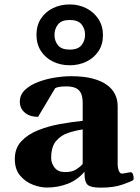

<svg xmlns="http://www.w3.org/2000/svg" viewBox="-20 -842 636 874"><path d="M47.4 -118.2Q47.4 -167 76.7 -198.5Q106 -230 152.6 -248.8Q199.2 -267.6 253.2 -277.3Q307.1 -287.1 356.4 -292V-372.6Q356.4 -403.8 347.2 -420.2Q337.9 -436.5 321.3 -442.6Q304.7 -448.7 282.7 -448.7Q258.3 -448.7 247.1 -446Q235.8 -443.4 231 -440.4L153.3 -310.1Q115.7 -310.1 93 -329.3Q70.3 -348.6 70.3 -378.9Q70.3 -410.6 93.5 -432.6Q116.7 -454.6 153.1 -468.5Q189.5 -482.4 229.5 -488.8Q269.5 -495.1 303.7 -495.1Q359.4 -495.1 399.7 -484.9Q439.9 -474.6 465.6 -456.3Q491.2 -438 503.4 -413.3Q515.6 -388.7 515.6 -359.4V-96.7Q515.6 -77.6 521 -64.7Q526.4 -51.8 534.2 -51.8Q541 -51.8 555.9 -54.9Q570.8 -58.1 573.7 -58.1Q582 -58.1 585.2 -48.6Q588.4 -39.1 588.4 -30.3Q588.4 -23.9 585.4 -21.5Q577.6 -16.1 538.1 -2Q498.5 12.2 439 12.2Q393.6 12.2 379.2 -0.5Q364.7 -13.2 364.7 -53.2V-60.5Q333 -22.9 288.6 -5.6Q244.1 11.7 192.9 11.7Q163.6 11.7 129.6 -1.2Q95.7 -14.2 71.5 -42.7Q47.4 -71.3 47.4 -118.2ZM212.9 -123Q212.9 -98.6 228.8 -78.6Q244.6 -58.6 276.9 -58.6Q308.1 -58.6 327.6 -71.3Q347.2 -84 356.4 -95.7V-252.9Q323.7 -248 290.5 -237.1Q257.3 -226.1 235.1 -200Q212.9 -173.8 212.9 -123ZM297.4 -544.9Q255.4 -544.9 220.9 -561.8Q186.5 -578.6 166.3 -609.9Q146 -641.1 146 -683.6Q146 -726.1 166.3 -757.1Q186.5 -788.1 220.9 -804.9Q255.4 -821.8 297.4 -821.8Q338.9 -821.8 373.3 -804.2Q407.7 -786.6 428.2 -755.1Q448.7 -723.6 448.7 -682.1Q448.7 -639.6 428.2 -608.9Q407.7 -578.1 373.3 -561.5Q338.9 -544.9 297.4 -544.9ZM297.4 -616.2Q335 -616.2 351.1 -636.5Q367.2 -656.7 367.2 -684.1Q367.2 -711.4 351.1 -731.2Q335 -751 297.4 -751Q259.8 -751 243.9 -730.7Q228 -710.4 228 -683.1Q228 -655.8 243.9 -636Q259.8 -616.2 297.4 -616.2Z"/></svg>

Font: Gelasio
Style: Bold
Weight: 700
Designer: Eben Sorkin
Foundry: Eben Sorkin
Version: Version 1.008